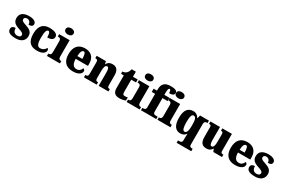

<svg xmlns="http://www.w3.org/2000/svg" viewBox="152 -2334 6091 4116"><g transform="rotate(30 3197.5 -276.5)"><path d="M228 10C375 10 449 -63 449 -171C449 -274 380 -313 279 -346C192 -375 167 -392 167 -431C167 -465 196 -483 234 -483C285 -483 325 -448 325 -382C396 -382 427 -406 427 -453C427 -500 378 -550 250 -550C117 -550 29 -497 29 -381C29 -280 86 -237 200 -201C277 -176 313 -157 313 -118C313 -86 291 -58 231 -58C167 -58 122 -95 122 -185C68 -185 24 -164 24 -108C24 -42 70 10 228 10Z M758 10C905 10 956 -56 956 -107C956 -127 946 -146 927 -156C905 -108 856 -69 788 -69C722 -69 695 -137 695 -268C695 -434 721 -483 762 -483C798 -483 809 -419 809 -347C939 -347 958 -403 958 -444C958 -497 909 -551 756 -551C618 -551 510 -484 510 -267C510 -56 609 10 758 10Z M1159 -621C1213 -621 1259 -648 1259 -698C1259 -751 1213 -775 1159 -775C1103 -775 1060 -751 1060 -698C1060 -648 1103 -621 1159 -621ZM1002 0H1324V-59H1314C1279 -59 1255 -75 1255 -130V-536H996V-477H1013C1047 -477 1073 -461 1073 -410V-133C1073 -76 1049 -59 1013 -59H1002Z M1645 10C1796 10 1853 -55 1853 -113C1853 -138 1835 -155 1812 -162C1791 -110 1756 -71 1692 -71C1611 -71 1569 -128 1567 -255H1871V-309C1871 -467 1781 -551 1633 -551C1474 -551 1382 -454 1382 -266C1382 -91 1467 10 1645 10ZM1691 -324H1569C1569 -425 1598 -480 1638 -480C1675 -480 1692 -424 1691 -324Z M1919 0H2234V-59H2230C2189 -59 2171 -69 2171 -124V-303C2171 -382 2185 -454 2233 -454C2273 -454 2283 -405 2283 -320V0H2525V-59H2521C2479 -59 2466 -68 2466 -129V-359C2466 -493 2414 -551 2314 -551C2231 -551 2195 -514 2172 -470H2167L2155 -536H1924V-477H1928C1969 -477 1988 -468 1988 -413V-127C1988 -68 1965 -59 1923 -59H1919Z M2796 10C2874 10 2926 -9 2948 -21V-97C2928 -91 2902 -88 2877 -88C2832 -88 2822 -112 2822 -167V-463H2940V-536H2822V-661H2718C2709 -619 2692 -586 2675 -567C2657 -546 2622 -520 2569 -519V-463H2638V-150C2638 -32 2699 10 2796 10Z M3133 -621C3187 -621 3233 -648 3233 -698C3233 -751 3187 -775 3133 -775C3077 -775 3034 -751 3034 -698C3034 -648 3077 -621 3133 -621ZM2976 0H3298V-59H3288C3253 -59 3229 -75 3229 -130V-536H2970V-477H2987C3021 -477 3047 -461 3047 -410V-133C3047 -76 3023 -59 2987 -59H2976Z M3330 0H3709V-59H3658C3637 -59 3599 -66 3599 -120V-456H3727V-536H3599V-589C3599 -679 3614 -705 3638 -705C3664 -705 3669 -646 3669 -618C3770 -618 3792 -654 3792 -694C3792 -727 3765 -768 3626 -768C3472 -768 3417 -692 3417 -565V-536H3334V-456H3417V-120C3417 -66 3374 -59 3357 -59H3330Z M3895 -621C3949 -621 3995 -648 3995 -698C3995 -751 3949 -775 3895 -775C3839 -775 3796 -751 3796 -698C3796 -648 3839 -621 3895 -621ZM3738 0H4060V-59H4050C4015 -59 3991 -75 3991 -130V-536H3732V-477H3749C3783 -477 3809 -461 3809 -410V-133C3809 -76 3785 -59 3749 -59H3738Z M4341 222H4703V163H4699C4658 163 4624 157 4624 104V-407C4624 -468 4659 -477 4699 -477H4703V-536H4484L4464 -458H4458C4429 -513 4382 -546 4318 -546C4186 -546 4116 -462 4116 -270C4116 -77 4186 10 4305 10C4373 10 4414 -19 4440 -57H4446C4444 -27 4441 17 4441 54V106C4441 157 4406 163 4366 163H4341ZM4366 -68C4319 -68 4301 -140 4301 -269C4301 -404 4319 -466 4367 -466C4424 -466 4441 -405 4441 -267C4441 -141 4424 -68 4366 -68Z M4953 10C5020 10 5062 -18 5089 -66H5094L5121 0H5336V-59H5324C5292 -59 5272 -63 5272 -120V-536H5035V-477H5039C5071 -477 5089 -472 5089 -417V-233C5089 -142 5072 -86 5028 -86C4987 -86 4977 -139 4977 -230V-536H4739V-477H4742C4790 -477 4794 -462 4794 -405V-189C4794 -55 4838 10 4953 10Z M5662 10C5813 10 5870 -55 5870 -113C5870 -138 5852 -155 5829 -162C5808 -110 5773 -71 5709 -71C5628 -71 5586 -128 5584 -255H5888V-309C5888 -467 5798 -551 5650 -551C5491 -551 5399 -454 5399 -266C5399 -91 5484 10 5662 10ZM5708 -324H5586C5586 -425 5615 -480 5655 -480C5692 -480 5709 -424 5708 -324Z M6151 10C6298 10 6372 -63 6372 -171C6372 -274 6303 -313 6202 -346C6115 -375 6090 -392 6090 -431C6090 -465 6119 -483 6157 -483C6208 -483 6248 -448 6248 -382C6319 -382 6350 -406 6350 -453C6350 -500 6301 -550 6173 -550C6040 -550 5952 -497 5952 -381C5952 -280 6009 -237 6123 -201C6200 -176 6236 -157 6236 -118C6236 -86 6214 -58 6154 -58C6090 -58 6045 -95 6045 -185C5991 -185 5947 -164 5947 -108C5947 -42 5993 10 6151 10Z"/></g></svg>

Font: Noto Serif Devanagari SemiCondensed Black
Style: Regular
Weight: 900
Width: 4
Designer: Universal Thirst, Indian Type Foundry and the Monotype Design Team
Foundry: Monotype Imaging Inc.
Version: Version 2.004